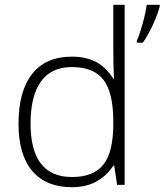

<svg xmlns="http://www.w3.org/2000/svg" viewBox="-20 -780 694 810"><path d="M557.1 -607.9Q567.4 -629.9 580.6 -676Q593.8 -722.2 599.1 -759.8H653.8V-752.9Q646.5 -723.6 627.7 -681.2Q608.9 -638.7 583 -600.1H557.1ZM283.2 -541Q340.8 -541 382.8 -520Q424.8 -499 458 -448.2H460.9Q458 -509.8 458 -568.8V-759.8H505.9V0H474.1L461.9 -81.1H458Q397.5 9.8 284.2 9.8Q174.3 9.8 116.2 -58.6Q58.1 -127 58.1 -257.8Q58.1 -395.5 115.7 -468.3Q173.3 -541 283.2 -541ZM283.2 -497.1Q196.3 -497.1 152.6 -436Q108.9 -375 108.9 -258.8Q108.9 -33.2 284.2 -33.2Q374 -33.2 416 -85.4Q458 -137.7 458 -257.8V-266.1Q458 -389.2 416.7 -443.1Q375.5 -497.1 283.2 -497.1Z"/></svg>

Font: Zoram GWebM Light
Style: Regular
Weight: 300
Foundry: Ascender Corporation
Version: Version 1.000